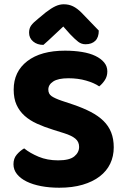

<svg xmlns="http://www.w3.org/2000/svg" viewBox="-20 -861 586 898"><path d="M252 -111Q305 -111 327.5 -129.5Q350 -148 350 -174Q350 -198 332.5 -212.5Q315 -227 280 -238L229 -254Q187 -267 153 -282.5Q119 -298 95 -319.5Q71 -341 57.5 -370.5Q44 -400 44 -442Q44 -526 107.5 -575Q171 -624 284 -624Q327 -624 363.5 -618Q400 -612 426 -599.5Q452 -587 467 -569Q482 -551 482 -527Q482 -504 470.5 -486.5Q459 -469 444 -457Q421 -473 383 -484Q345 -495 300 -495Q252 -495 229 -480Q206 -465 206 -442Q206 -422 221 -411.5Q236 -401 268 -390L322 -372Q369 -356 404.5 -337.5Q440 -319 464 -295.5Q488 -272 500 -241.5Q512 -211 512 -172Q512 -130 495.5 -95.5Q479 -61 446.5 -36Q414 -11 366.5 3Q319 17 257 17Q211 17 172 9.5Q133 2 104.5 -12Q76 -26 59.5 -46.5Q43 -67 43 -93Q43 -120 58.5 -138Q74 -156 93 -167Q120 -145 160.5 -128Q201 -111 252 -111ZM276 -737Q253 -716 229.5 -693.5Q206 -671 183 -651Q154 -651 135 -667Q116 -683 116 -708Q116 -728 125.5 -741.5Q135 -755 159 -774L194 -803Q220 -823 239.5 -832Q259 -841 278 -841Q302 -841 321.5 -831.5Q341 -822 361 -802L442 -718Q442 -686 425.5 -670Q409 -654 380 -654Q361 -654 346 -665.5Q331 -677 308 -701Z"/></svg>

Font: Baloo Chettan 2
Style: Bold
Weight: 700
Designer: Maithili Shingre, Unnati Kotecha and Ek Type
Foundry: Ek Type
Version: Version 1.640;hotconv 1.0.111;makeotfexe 2.5.65597; ttfautoh